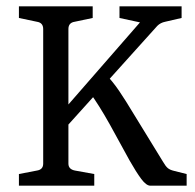

<svg xmlns="http://www.w3.org/2000/svg" viewBox="-20 -589 618 609"><path d="M40 0V-37L97 -48Q117 -51 117 -70V-497Q117 -517 97 -520L40 -532V-569H274V-532L217 -520Q197 -517 197 -497V-70Q197 -52 218 -48L279 -37V0ZM179 -174V-237L424 -518L359 -532V-569H556V-532L504 -520Q489 -517 479 -507L298 -306ZM457 0Q444 0 428 -21.5Q412 -43 391 -80L329 -193Q310 -227 294.5 -251.5Q279 -276 264 -297L315 -354Q338 -330 358 -300.5Q378 -271 405 -226L497 -76Q505 -62 512 -56Q519 -50 532 -47L572 -37V0Z"/></svg>

Font: Yrsa
Style: Regular
Weight: 400
Designer: Anna Giedrys (Yrsa+Rasa design), David Brezina (Yrsa art-direction, Rasa art-direction, design)
Foundry: Rosetta Type Foundry
Version: Version 2.004